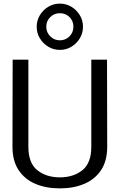

<svg xmlns="http://www.w3.org/2000/svg" viewBox="-20 -1030 662 1062"><path d="M311 12Q235 12 176 -13Q117 -38 83 -89Q49 -140 49 -218L50 -700H137V-218Q137 -128 186.5 -88.5Q236 -49 311 -49Q386 -49 435.5 -88.5Q485 -128 485 -218V-700H572L573 -218Q573 -140 539 -89Q505 -38 446 -13Q387 12 311 12ZM311 -754Q276 -754 247 -771.5Q218 -789 200.5 -818Q183 -847 183 -882Q183 -917 200.5 -946Q218 -975 247 -992.5Q276 -1010 311 -1010Q346 -1010 375 -992.5Q404 -975 421.5 -946Q439 -917 439 -882Q439 -847 421.5 -818Q404 -789 375 -771.5Q346 -754 311 -754ZM311 -807Q343 -807 364.5 -829Q386 -851 386 -882Q386 -914 364.5 -935.5Q343 -957 311 -957Q280 -957 258 -935.5Q236 -914 236 -882Q236 -851 258 -829Q280 -807 311 -807Z"/></svg>

Font: Panamera Medium
Style: Regular
Weight: 500
Designer: Bastien Sozeau
Foundry: NBR — Bastien Sozeau
Version: Version 3.002; ttfautohint (v1.8.4.7-5d5b);gftools[0.9.33]